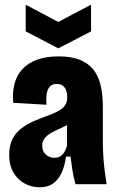

<svg xmlns="http://www.w3.org/2000/svg" viewBox="-20 -781 499 814"><path d="M148 13Q114 13 84.5 -3Q55 -19 37 -49.5Q19 -80 19 -125Q19 -164 33 -191.5Q47 -219 71 -237Q95 -255 122.5 -267Q150 -279 178 -289Q205 -299 224 -308.5Q243 -318 254 -332Q265 -346 265 -370Q265 -385 260.5 -397.5Q256 -410 246.5 -417.5Q237 -425 220 -425Q203 -425 192.5 -415Q182 -405 178.5 -385.5Q175 -366 177 -337L36 -345Q32 -389 41.5 -425.5Q51 -462 75 -488Q99 -514 137.5 -528Q176 -542 229 -542Q281 -542 317 -528Q353 -514 375 -487Q397 -460 406.5 -420Q416 -380 416 -326V-179Q416 -152 418 -119.5Q420 -87 424 -55.5Q428 -24 432 0H300Q291 -33 287 -59.5Q283 -86 279 -117H260Q254 -74 239.5 -45Q225 -16 203 -1.5Q181 13 148 13ZM210 -112Q223 -112 232 -116.5Q241 -121 247 -128Q253 -135 257 -144Q261 -153 264 -162V-281L297 -272Q285 -261 269.5 -253Q254 -245 238.5 -238Q223 -231 208.5 -224Q194 -217 183 -208.5Q172 -200 165.5 -189Q159 -178 159 -163Q159 -139 174.5 -125.5Q190 -112 210 -112ZM89 -761 227 -688 366 -761V-648L227 -576L89 -648Z"/></svg>

Font: Bricolage Grotesque Condensed ExtraBold
Style: Regular
Weight: 800
Width: 3
Designer: Mathieu Triay
Foundry: Atelier Triay
Version: Version 1.000;gftools[0.9.30]